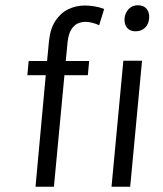

<svg xmlns="http://www.w3.org/2000/svg" viewBox="-20 -710 618 730"><path d="M84 -424 89 -478H159L166 -551Q170.5 -599.5 190 -629.8Q209.5 -660 239 -674.5Q268.5 -689 302 -689Q319.5 -689 338.5 -686Q357.5 -683 376 -676L357 -614Q344.5 -620 330.8 -623.5Q317 -627 304 -627Q289.5 -627 275.2 -620.5Q261 -614 250.8 -597.5Q240.5 -581 237 -550L230 -478H319L314 -424H225L185 0H115L154 -424ZM495.5 -591Q474 -591 463 -604.5Q452 -618 453.5 -640Q455.5 -660.5 468.8 -675.2Q482 -690 504.5 -690Q526.5 -690 537.8 -676Q549 -662 547 -640Q545 -617 530.8 -604Q516.5 -591 495.5 -591ZM404 0 449 -479H520L475 0Z"/></svg>

Font: Karla
Style: Italic
Weight: 400
Italic angle: -8°
Designer: Jonathan Pinhorn
Version: Version 2.004;gftools[0.9.33]